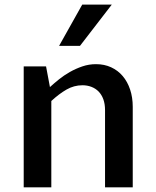

<svg xmlns="http://www.w3.org/2000/svg" viewBox="-20 -802 670 822"><path d="M81.5 -517.6H177.2L193.8 -429.2Q210.9 -444.8 232.4 -462.2Q253.9 -479.5 279.3 -493.9Q304.7 -508.3 332.8 -517.8Q360.8 -527.3 391.1 -527.3Q426.8 -527.3 455.8 -513.9Q484.9 -500.5 505.4 -476.3Q525.9 -452.1 537.1 -418.5Q548.3 -384.8 548.3 -344.7V0H429.7V-330.6Q429.7 -356.9 422.4 -377Q415 -397 402.1 -410.2Q389.2 -423.3 371.3 -430.2Q353.5 -437 333 -437Q296.9 -437 264.6 -418.5Q232.4 -399.9 199.7 -369.6V0H81.5ZM232.9 -605.5 332 -782.2H458.5L322.3 -605.5Z"/></svg>

Font: Proza Libre
Style: Medium
Weight: 500
Designer: Jasper de Waard
Foundry: Jasper de Waard
Version: Version 1.000; ttfautohint (v1.4.1.8-43bc)